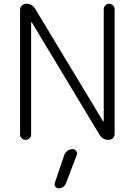

<svg xmlns="http://www.w3.org/2000/svg" viewBox="-20 -774 721 1033"><path d="M371.1 28.3Q382.8 28.3 390.1 38.6Q397.5 48.8 392.6 60.5L335 211.9Q330.1 224.6 319.3 231.9Q308.6 239.3 294.9 239.3Q284.2 239.3 277.8 230.5Q271.5 221.7 274.4 211.9L325.2 61.5Q330.1 46.9 342.8 37.6Q355.5 28.3 371.1 28.3ZM147.5 -50.8Q147.5 -39.1 138.7 -30.3Q129.9 -21.5 117.7 -21.5Q105.5 -21.5 96.7 -30.3Q87.9 -39.1 87.9 -50.8V-720.7Q87.9 -734.4 97.7 -744.1Q107.4 -753.9 121.1 -753.9Q153.3 -753.9 169.9 -725.6L534.2 -122.1Q535.2 -121.1 536.6 -121.6Q538.1 -122.1 538.1 -123V-724.6Q538.1 -736.3 546.9 -745.1Q555.7 -753.9 567.4 -753.9Q579.1 -753.9 587.9 -745.1Q596.7 -736.3 596.7 -724.6V-53.7Q596.7 -40 587.4 -30.8Q578.1 -21.5 564.5 -21.5Q532.2 -21.5 515.6 -48.8L151.4 -653.3Q150.4 -654.3 148.9 -653.8Q147.5 -653.3 147.5 -652.3Z"/></svg>

Font: Gen Jyuu Gothic P Light
Style: Regular
Weight: 200
Designer: [Source Han Sans]
Ryoko NISHIZUKA  (kana & ideographs); Paul D. Hunt (Latin, Greek & Cyrillic); Wenlong ZHANG  (bopomofo
Version: Version 1.002.20150607